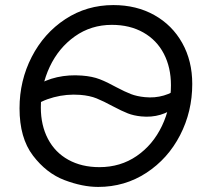

<svg xmlns="http://www.w3.org/2000/svg" viewBox="-20 -729 804 757"><path d="M57 -302Q57 -411 105 -504.5Q153 -598 237.5 -653.5Q322 -709 427 -709Q518 -709 588.5 -669.5Q659 -630 698.5 -559.5Q738 -489 738 -398Q738 -289 690 -196Q642 -103 557 -47.5Q472 8 367 8Q305 8 234 -19Q163 -46 110 -115.5Q57 -185 57 -302ZM654 -393Q654 -463 626 -517Q598 -571 545 -601Q492 -631 421 -631Q339 -631 275 -585.5Q211 -540 176 -465.5Q141 -391 141 -305Q141 -235 169 -181.5Q197 -128 249.5 -99Q302 -70 372 -70Q455 -70 519 -114Q583 -158 618.5 -232.5Q654 -307 654 -393ZM439 -385Q473 -367 496.5 -358Q520 -349 551 -346Q590 -342 626 -352.5Q662 -363 686 -385L673 -309Q648 -287 612.5 -276.5Q577 -266 537 -270Q507 -273 484 -282Q461 -291 425 -310Q388 -330 361 -341Q334 -352 296 -355Q243 -359 192 -345.5Q141 -332 105 -304L120 -389Q158 -414 205 -424.5Q252 -435 303 -431Q344 -428 373.5 -416.5Q403 -405 439 -385Z"/></svg>

Font: Fixel Italic Variable Display Thin
Style: Italic
Weight: 100
Italic angle: -10°
Designer: AlfaBravo + MacPaw
Foundry: Kyrylo Tkachov, Marchela Mozhyna, Serhii Makarenko, Maria Weinstein, Zakhar Kryvoshyya
Version: Version 1.210;Glyphs 3.2 (3217)